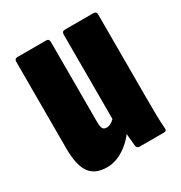

<svg xmlns="http://www.w3.org/2000/svg" viewBox="-127 -589 648 688"><g transform="rotate(-30 197.5 -245.5)"><path d="M122 6Q72 6 50 -25.5Q28 -57 28 -126V-484Q28 -497 40 -497H159Q171 -497 171 -484V-154Q171 -133 175.5 -125.5Q180 -118 191 -118Q201 -118 211.5 -124.5Q222 -131 231 -142L254 -81Q230 -42 194.5 -18Q159 6 122 6ZM259 0Q248 0 246 -11Q244 -27 242 -51.5Q240 -76 240 -94L224 -128V-484Q224 -497 237 -497H355Q367 -497 367 -484V-130Q367 -97 367.5 -67Q368 -37 370 -14Q372 0 360 0Z"/></g></svg>

Font: Sofia Sans Extra Condensed Black
Style: Regular
Weight: 900
Designer: Botio Nikoltchev, Ani Petrova
Foundry: lettersoup
Version: Version 4.101